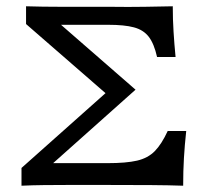

<svg xmlns="http://www.w3.org/2000/svg" viewBox="-20 -591 703 611"><path d="M48.4 0V-56.5L335.5 -312.1V-277.4L62.9 -514.5V-571Q115.3 -569.4 172.6 -569.4Q229.8 -569.4 284.7 -569.4H325.8Q391.1 -568.5 441.5 -569.4Q491.9 -570.2 529.8 -571Q529.8 -529 532.3 -489.9Q534.7 -450.8 538.7 -409.7H479.8Q470.2 -452.4 453.2 -474.2Q436.3 -496 406 -504Q375.8 -512.1 324.2 -512.1H174.2L411.3 -305.6L135.5 -59.7V-71.8H321.8Q381.5 -71.8 416.1 -79.8Q450.8 -87.9 472.6 -110.1Q494.4 -132.3 513.7 -174.2H572.6Q567.7 -129 565.3 -87.9Q562.9 -46.8 562.9 0Q518.5 -1.6 460.5 -2Q402.4 -2.4 326.6 -2.4H264.5Q229 -2.4 192.3 -2.4Q155.6 -2.4 119.4 -2Q83.1 -1.6 48.4 0Z"/></svg>

Font: Playfair 5pt SemiExpanded Light
Style: Regular
Weight: 300
Width: 6
Designer: Claus Eggers Sørensen
Foundry: Claus Eggers Sørensen
Version: Version 2.203